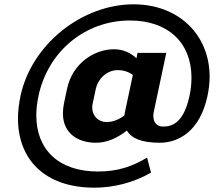

<svg xmlns="http://www.w3.org/2000/svg" viewBox="-20 -720 1007 890"><path d="M556.7 -185C534.2 -167.5 505 -154.2 474.2 -154.2C435 -154.2 407.5 -183.3 407.5 -221.7C407.5 -228.3 408.3 -235 410 -241.7L424.2 -308.3C434.2 -355 475.8 -395 525.8 -395C554.2 -395 578.3 -385.8 595.8 -372.5L560.8 -208.3C559.2 -200 557.5 -192.5 556.7 -185ZM617.5 -475 612.5 -450C586.7 -474.2 551.7 -491.7 508.3 -491.7C418.3 -491.7 315.8 -427.5 290.8 -308.3L276.7 -241.7C273.3 -225 271.7 -209.2 271.7 -194.2C271.7 -102.5 340 -58.3 425 -58.3C478.3 -58.3 527.5 -82.5 568.3 -115C589.2 -78.3 637.5 -58.3 720.8 -58.3C806.7 -58.3 906.7 -110.8 941.7 -275C948.3 -305.8 951.7 -335.8 951.7 -364.2C951.7 -559.2 807.5 -700 599.2 -700C360 -700 125.8 -514.2 75 -275C67.5 -239.2 63.3 -204.2 63.3 -170.8C63.3 15.8 184.2 150 418.3 150C502.5 150 597.5 128.3 680 80L661.7 10.8C592.5 51.7 526.7 75 434.2 75C250.8 75 148.3 -27.5 148.3 -185C148.3 -213.3 151.7 -243.3 158.3 -275C202.5 -482.5 375 -625 582.5 -625C760 -625 867.5 -520.8 867.5 -360.8C867.5 -334.2 865 -305 858.3 -275C830.8 -146.7 774.2 -133.3 736.7 -133.3C711.7 -133.3 690.8 -147.5 690.8 -182.5C690.8 -190 691.7 -198.3 694.2 -208.3L750.8 -475Z"/></svg>

Font: BoonHome
Style: Bold Oblique
Weight: 700
Italic angle: -12°
Designer: Sungsit Sawaiwan
Foundry: Sungsit Sawaiwan
Version: Version 0.2